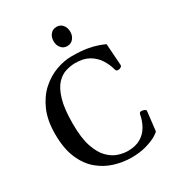

<svg xmlns="http://www.w3.org/2000/svg" viewBox="-216 -1036 1073 1177"><g transform="rotate(-30 321.0 -447.5)"><path d="M367.2 14.6Q308.6 14.6 249.3 -3.2Q189.9 -21 140.6 -62Q91.3 -103 61.5 -172.4Q31.7 -241.7 31.7 -344.7Q31.7 -441.4 62.3 -510.5Q92.8 -579.6 141.6 -623Q190.4 -666.5 247.3 -687Q304.2 -707.5 356.9 -707.5Q421.9 -707.5 465.1 -700Q508.3 -692.4 535.9 -682.4Q563.5 -672.4 580.6 -664.6L591.3 -511.7Q592.3 -503.4 583.5 -497.8Q574.7 -492.2 568.8 -492.2Q567.4 -492.2 566.2 -491.9Q564.9 -491.7 563.5 -491.7Q557.1 -491.7 552.2 -494.9Q547.4 -498 546.4 -505.9Q535.2 -546.9 512 -582.3Q488.8 -617.7 450.7 -639.2Q412.6 -660.6 356 -660.6Q324.7 -660.6 290 -650.6Q255.4 -640.6 225.3 -609.4Q195.3 -578.1 176.3 -514.9Q157.2 -451.7 157.2 -344.7Q157.2 -243.2 178.5 -181.2Q199.7 -119.1 232.7 -86.7Q265.6 -54.2 301.5 -43Q337.4 -31.7 366.7 -31.7Q422.4 -31.7 458.3 -53Q494.1 -74.2 514.6 -109.6Q535.2 -145 543 -187Q544.9 -196.8 549.1 -200Q553.2 -203.1 561 -203.1Q566.9 -203.1 578.9 -199Q590.8 -194.8 590.8 -186.5L575.2 -52.7Q574.7 -45.9 547.9 -29.5Q521 -13.2 474.4 0.7Q427.7 14.6 367.2 14.6ZM367.2 -774.4Q340.3 -774.4 324.2 -794.2Q308.1 -814 308.1 -842.3Q308.1 -871.1 324.2 -890.6Q340.3 -910.2 367.2 -910.2Q394 -910.2 410.2 -890.6Q426.3 -871.1 426.3 -842.3Q426.3 -814 410.2 -794.2Q394 -774.4 367.2 -774.4Z"/></g></svg>

Font: Gelasio
Style: Regular
Weight: 400
Designer: Eben Sorkin
Foundry: Eben Sorkin
Version: Version 1.008